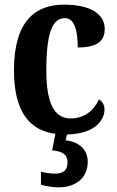

<svg xmlns="http://www.w3.org/2000/svg" viewBox="-20 -568 502 825"><path d="M232 237C305 237 357 197 357 127C357 73 318 41 262 35L268 10C388 7 429 -51 429 -98C429 -117 420 -132 405 -141C385 -95 343 -59 284 -59C210 -59 179 -130 179 -267C179 -439 210 -490 259 -490C302 -490 314 -432 314 -364C409 -364 430 -400 430 -444C430 -503 376 -548 255 -548C135 -548 40 -481 40 -266C40 -84 110 -7 218 7L204 78C242 82 270 91 270 130C270 167 249 178 215 178C199 178 178 175 156 170V226C178 233 215 237 232 237Z"/></svg>

Font: Noto Serif Condensed
Style: Bold
Weight: 700
Width: 3
Designer: Monotype Design Team
Foundry: Monotype Imaging Inc.
Version: Version 2.015